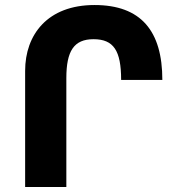

<svg xmlns="http://www.w3.org/2000/svg" viewBox="-20 -744 710 764"><path d="M80 0H244V-433C244 -541 274 -588 352 -588C432 -588 462 -543 462 -426H626C626 -621 541 -724 356 -724C169 -724 80 -606 80 -462Z"/></svg>

Font: Noto Sans Armenian Extra
Style: Regular
Weight: 800
Designer: Monotype Design Team
Foundry: Monotype Imaging Inc.
Version: Version 1.901